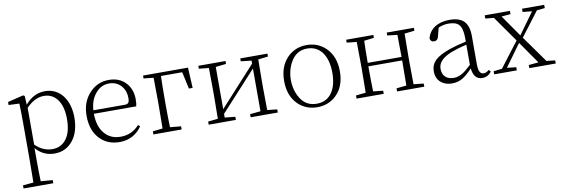

<svg xmlns="http://www.w3.org/2000/svg" viewBox="-55 -945 4791 1628"><g transform="rotate(-10 2340.0 -130.5)"><path d="M298 260V233L196 225C194 166 193 102 193 32V-61C236 -11 289 14 354 14C419 14 471 -11 511 -60C551 -109 571 -176 571 -259C571 -416 487 -521 364 -521C297 -521 240 -492 192 -435L188 -511L175 -518L40 -485V-459L132 -455C134 -405 135 -346 135 -278V33C135 82 134 146 133 225L42 233V260ZM342 -26C287 -26 238 -48 195 -91V-407C244 -458 294 -483 346 -483C395 -483 433 -464 462 -426C492 -386 507 -329 507 -256C507 -179 491 -120 458 -80C429 -44 390 -26 342 -26Z M915 14C956 14 993 5 1026 -13C1059 -31 1086 -56 1107 -88L1091 -101C1048 -53 995 -29 930 -29C875 -29 831 -47 797 -84C759 -125 740 -183 739 -260H1104C1108 -275 1110 -295 1110 -320C1110 -379 1092 -427 1057 -464C1021 -502 973 -521 912 -521C847 -521 792 -497 747 -449C699 -398 675 -333 675 -254C675 -168 699 -101 746 -53C790 -8 846 14 915 14ZM740 -290C744 -350 762 -399 795 -436C826 -473 865 -491 910 -491C953 -491 987 -476 1014 -446C1039 -417 1051 -382 1051 -340C1051 -305 1041 -290 1013 -290Z M1449 0V-27L1355 -36C1353 -91 1352 -155 1352 -226V-275C1352 -355 1353 -422 1355 -477H1538L1570 -331H1602L1593 -507H1206V-482L1291 -473C1292 -398 1293 -332 1293 -275V-226C1293 -173 1292 -109 1291 -36L1206 -27V0Z M1916 0V-27L1826 -36V-68L2134 -404V-36L2043 -27V0H2277V-27L2192 -36C2191 -109 2190 -173 2190 -226V-282C2190 -337 2191 -400 2192 -472L2277 -482V-507H2043V-482L2134 -472V-446L1826 -108V-472L1916 -482V-507H1682V-482L1767 -473C1768 -400 1769 -336 1769 -282V-226C1769 -173 1768 -109 1767 -36L1682 -27V0Z M2450 -52C2495 -8 2550 14 2616 14C2682 14 2737 -8 2781 -51C2831 -100 2856 -167 2856 -253C2856 -338 2831 -405 2781 -455C2736 -499 2681 -521 2616 -521C2551 -521 2496 -499 2451 -455C2401 -405 2376 -338 2376 -253C2376 -168 2401 -101 2450 -52ZM2488 -77C2415 -174 2416 -330 2488 -428C2519 -470 2562 -491 2616 -491C2724 -491 2791 -401 2791 -252C2791 -177 2775 -119 2744 -77C2713 -36 2670 -16 2616 -16C2562 -16 2519 -36 2488 -77Z M3189 0V-27L3104 -36C3102 -91 3101 -163 3101 -252H3392C3392 -181 3391 -109 3390 -36L3304 -27V0H3538V-27L3452 -36C3451 -109 3450 -173 3450 -226V-282C3450 -335 3451 -399 3452 -472L3538 -482V-507H3304V-482L3390 -472C3391 -401 3392 -338 3392 -282H3101C3101 -356 3102 -419 3104 -472L3189 -482V-507H2955V-482L3040 -473C3041 -400 3042 -336 3042 -282V-226C3042 -173 3041 -109 3040 -36L2955 -27V0Z M3776 14C3809 14 3840 6 3867 -10C3892 -25 3920 -49 3953 -84C3960 -19 3988 13 4037 13C4069 13 4095 -1 4116 -28L4101 -45C4085 -31 4070 -24 4056 -24C4041 -24 4029 -30 4022 -43C4014 -57 4010 -80 4010 -113V-354C4010 -413 3996 -455 3969 -482C3943 -508 3902 -521 3846 -521C3745 -521 3673 -475 3653 -395C3656 -374 3668 -364 3688 -364C3709 -364 3722 -377 3727 -402L3745 -472C3772 -485 3802 -491 3833 -491C3875 -491 3905 -481 3922 -462C3941 -441 3951 -404 3951 -349V-315C3897 -304 3850 -291 3809 -277C3748 -256 3705 -233 3678 -207C3653 -182 3640 -151 3640 -114C3640 -73 3653 -42 3679 -19C3704 3 3736 14 3776 14ZM3799 -30C3768 -30 3744 -38 3727 -54C3709 -71 3700 -94 3700 -125C3700 -178 3740 -219 3820 -250C3857 -264 3900 -277 3951 -289V-115C3918 -84 3891 -62 3870 -50C3847 -37 3824 -30 3799 -30Z M4335 0V-27L4256 -36L4394 -226L4527 -35L4442 -27L4443 0H4670V-27L4596 -35L4433 -264L4591 -472L4660 -479V-507H4469V-479L4549 -471L4416 -287L4287 -472L4365 -479V-507H4148V-479L4221 -472L4377 -250L4213 -35L4140 -27V0Z"/></g></svg>

Font: AllPunType ExtraLight
Style: Regular
Weight: 280
Version: 1.0